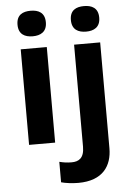

<svg xmlns="http://www.w3.org/2000/svg" viewBox="-64 -806 738 1093"><g transform="rotate(-5 305.0 -260.0)"><path d="M153 -760C108 -760 72 -743 72 -687C72 -632 108 -614 153 -614C197 -614 234 -632 234 -687C234 -743 197 -760 153 -760ZM377 -687C377 -632 413 -614 458 -614C502 -614 539 -632 539 -687C539 -743 502 -760 458 -760C413 -760 377 -743 377 -687ZM227 -546H78V0H227ZM339 240C479 240 532 159 532 59V-546H383V37C383 103 351 120 311 120C284 120 265 117 241 111V228C265 235 305 240 339 240Z"/></g></svg>

Font: Noto Sans Bassa Vah
Style: Bold
Weight: 700
Designer: Monotype Design Team
Foundry: Monotype Imaging Inc.
Version: Version 2.002